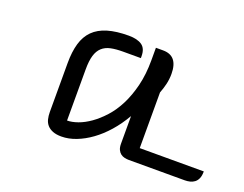

<svg xmlns="http://www.w3.org/2000/svg" viewBox="-91 -724 1150 904"><g transform="rotate(20 483.5 -272.5)"><path d="M280 -75Q304 -75 333.5 -85.5Q363 -96 393.5 -117.5Q424 -139 453.5 -171.5Q483 -204 505.5 -248.5Q528 -293 542 -350Q556 -407 556 -477V-540H592Q667 -540 667 -449Q667 -422 661 -397Q655 -372 646 -349V-70H967Q967 -48 961 -34.5Q955 -21 945 -13.5Q935 -6 922.5 -3Q910 0 897 0H617Q606 0 595 -2.5Q584 -5 575.5 -11.5Q567 -18 561.5 -29.5Q556 -41 556 -60V-198Q529 -151 496 -113.5Q463 -76 427 -50Q391 -24 353.5 -9.5Q316 5 280 5Q254 5 236.5 -2Q219 -9 208.5 -21Q198 -33 194 -49.5Q190 -66 190 -85V-331Q190 -387 202 -428.5Q214 -470 241 -497Q268 -524 311.5 -537Q355 -550 417 -550Q460 -550 483 -534Q506 -518 506 -480V-470H417Q381 -470 355.5 -464.5Q330 -459 313 -443.5Q296 -428 288 -401Q280 -374 280 -331Z"/></g></svg>

Font: Warnes
Style: Regular
Weight: 400
Designer: Eduardo Rodriguez Tunni
Foundry: Eduardo Rodriguez Tunni
Version: Version 1.001